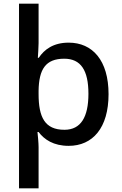

<svg xmlns="http://www.w3.org/2000/svg" viewBox="-20 -780 660 1040"><path d="M568 -270C568 -453 481 -549 352 -549C269 -549 220 -512 190 -467H185C186 -485 189 -523 189 -546V-760H83V240H189V17C189 -4 185 -48 183 -65H189C220 -24 270 10 352 10C482 10 568 -87 568 -270ZM459 -272C459 -146 418 -77 329 -77C222 -77 189 -146 189 -271V-289C191 -405 227 -462 328 -462C418 -462 459 -399 459 -272Z"/></svg>

Font: Noto Sans Hanifi Rohingya Medium
Style: Regular
Weight: 500
Designer: Monotype Design Team and DaltonMaag
Foundry: Google LLC
Version: Version 2.102